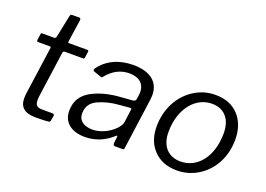

<svg xmlns="http://www.w3.org/2000/svg" viewBox="-103 -976 1739 1253"><g transform="rotate(20 767.0 -350.0)"><path d="M213 0C256 0 288 -1 307 -4C313 -5 316 -9 317 -16L323 -50C323 -57 319 -63 312 -63H243C204 -63 189 -73 189 -112C189 -123 190 -133 191 -140L235 -456C237 -464 241 -468 247 -468H374C382 -468 382 -469 385 -476L391 -521C391 -522 391 -523 391 -523C391 -528 388 -530 380 -530H255C250 -530 248 -532 248 -536V-538L271 -694C271 -695 271 -696 271 -697C271 -706 268 -710 262 -710H211C204 -710 200 -707 198 -700L165 -541C164 -536 159 -530 154 -530H69C62 -530 61 -528 60 -523L54 -480C54 -479 54 -478 54 -477C54 -471 56 -468 61 -468H143C149 -468 152 -466 152 -461V-459L105 -125C104 -117 103 -106 103 -92C103 -31 140 0 213 0Z M745 -62C750 -67 754 -70 756 -70C758 -70 759 -68 759 -64L754 -16C754 -5 758 0 767 0H817C828 0 830 -1 831 -12L880 -367C881 -380 882 -390 882 -397C882 -486 819 -540 700 -540C599 -540 519 -501 470 -433C467 -428 466 -424 466 -421C466 -417 468 -414 472 -413L523 -395C526 -394 528 -393 530 -393C531 -393 533 -393 537 -398C581 -453 633 -480 694 -480C761 -480 801 -446 801 -387C801 -383 800 -376 799 -365L795 -338C794 -329 786 -322 774 -321L695 -315C615 -310 547 -292 491 -261C435 -229 407 -181 407 -116C407 -39 464 10 559 10C629 10 691 -14 745 -62ZM772 -173C767 -124 678 -52 590 -52C529 -52 492 -81 492 -128C492 -175 513 -208 556 -228C599 -248 648 -260 704 -264L773 -270C774 -270 775 -270 775 -270C781 -270 784 -268 784 -263Z M1199 10C1252 10 1301 -4 1346 -32C1435 -87 1490 -188 1490 -309C1490 -379 1470 -435 1431 -477C1392 -519 1338 -540 1270 -540C1217 -540 1169 -526 1124 -498C1035 -442 978 -339 978 -216C978 -147 998 -93 1038 -52C1077 -11 1131 10 1199 10ZM1202 -53C1114 -53 1063 -112 1063 -208C1063 -368 1153 -478 1268 -478C1355 -478 1405 -419 1405 -322C1405 -159 1318 -53 1202 -53Z"/></g></svg>

Font: Libre Franklin
Style: Italic
Weight: 400
Italic angle: -8°
Designer: Pablo Impallari, Rodrigo Fuenzalida
Foundry: Impallari Type
Version: Version 1.002; ttfautohint (v1.5)